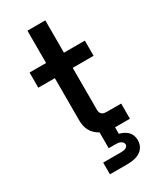

<svg xmlns="http://www.w3.org/2000/svg" viewBox="-236 -811 922 1107"><g transform="rotate(-30 225.0 -257.5)"><path d="M149 220V142H264Q272 142 279.5 141.5Q287 141 294.5 138.5Q302 136 308 130Q314 124 314 116Q314 108 308.5 101.5Q303 95 295.5 91.5Q288 88 280 87Q272 86 264 86H218V-19Q202 -28 188.5 -40.5Q175 -53 166.5 -69Q158 -85 154.5 -102.5Q151 -120 151 -139V-419H41V-520H151V-735H270V-520H409V-419H270V-139Q270 -130 273 -122Q276 -114 282.5 -109Q289 -104 297.5 -102.5Q306 -101 314 -101H409V0H310V43Q325 47 339.5 54Q354 61 365 72Q376 83 381.5 98.5Q387 114 387 129Q387 144 382.5 158Q378 172 369 183Q360 194 347.5 201.5Q335 209 321 213Q307 217 292.5 218.5Q278 220 264 220Z"/></g></svg>

Font: Iosevka Book
Style: Bold
Weight: 700
Designer: Belleve Invis
Foundry: Belleve Invis
Version: Version 28.0.7; ttfautohint (v1.8.3)